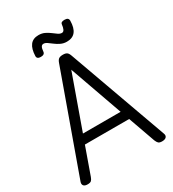

<svg xmlns="http://www.w3.org/2000/svg" viewBox="-268 -1303 1318 1461"><g transform="rotate(-30 391.0 -572.5)"><path d="M63 14Q37 14 27.5 1.5Q18 -11 25 -31L335 -895Q343 -918 355 -926.5Q367 -935 391 -935Q415 -935 426.5 -926.5Q438 -918 446 -895L757 -31Q765 -11 754 1.5Q743 14 717 14Q695 14 685.5 5.5Q676 -3 668 -23L584 -259H195L111 -23Q104 -3 94.5 5.5Q85 14 63 14ZM224 -339H555L390 -804ZM239 -1004Q205 -1004 205 -1030Q207 -1093 231.5 -1125Q256 -1157 305 -1157Q335 -1157 358.5 -1145.5Q382 -1134 401 -1119.5Q420 -1105 436.5 -1093.5Q453 -1082 469 -1082Q483 -1082 490.5 -1098Q498 -1114 500 -1137Q501 -1159 534 -1159Q553 -1159 561.5 -1152Q570 -1145 570 -1131Q569 -1068 544 -1036.5Q519 -1005 469 -1005Q440 -1005 416 -1016.5Q392 -1028 372.5 -1043Q353 -1058 336.5 -1069.5Q320 -1081 305 -1081Q291 -1081 284 -1068.5Q277 -1056 275 -1030Q274 -1017 265 -1010.5Q256 -1004 239 -1004Z"/></g></svg>

Font: Playwrite DE Grund
Style: Regular
Weight: 400
Designer: Veronika Burian, José Scaglione
Foundry: TypeTogether
Version: Version 1.002